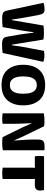

<svg xmlns="http://www.w3.org/2000/svg" viewBox="946 -1551 620 2552"><g transform="rotate(90 1256.0 -275.0)"><path d="M17.5 -543Q33.5 -549.5 57.2 -553.5Q81 -557.5 101 -557.5Q140 -557.5 155.8 -538.8Q171.5 -520 180.5 -473L217.5 -268.5Q223 -239 228.5 -201.8Q234 -164.5 238.5 -132.5Q239 -124.5 240.5 -122.8Q242 -121 247 -121L320 -542.5Q341 -546 366 -547.5Q391 -549 413 -549Q435.5 -549 459.8 -547.5Q484 -546 505.5 -542.5L572.5 -132.5Q574.5 -121 582 -121Q586 -155.5 591.8 -196.5Q597.5 -237.5 603.5 -270.5L656 -549.5Q673.5 -553.5 689.8 -554.2Q706 -555 721 -555Q739.5 -555 759 -552.5Q778.5 -550 794 -544.5L801.5 -536L684 0Q662.5 4 625.2 6Q588 8 558.5 8Q526.5 8 501 -3.8Q475.5 -15.5 468.5 -58L440 -220Q432 -269.5 425 -323.5Q418 -377.5 414.5 -409.5H407.5Q403.5 -377.5 396 -324Q388.5 -270.5 379.5 -220L340 0Q317 3.5 281.2 5Q245.5 6.5 214 6.5Q179 6.5 154.2 -4.5Q129.5 -15.5 120.5 -58.5Z M841 -274.5Q841 -407.5 909.8 -486.2Q978.5 -565 1110 -565Q1244 -565 1312.2 -486.5Q1380.5 -408 1380.5 -274.5Q1380.5 -140 1312 -62.8Q1243.5 14.5 1110 14.5Q976.5 14.5 908.8 -63.5Q841 -141.5 841 -274.5ZM995.5 -274.5Q995.5 -245 999.5 -214Q1003.5 -183 1015.5 -156.2Q1027.5 -129.5 1050.5 -113Q1073.5 -96.5 1111 -96.5Q1148.5 -96.5 1171.5 -113Q1194.5 -129.5 1206.2 -156.2Q1218 -183 1222 -214Q1226 -245 1226 -274.5Q1226 -304 1222 -335.5Q1218 -367 1206.2 -393.8Q1194.5 -420.5 1171.5 -437.2Q1148.5 -454 1111 -454Q1073.5 -454 1050.5 -437.2Q1027.5 -420.5 1015.5 -393.8Q1003.5 -367 999.5 -335.5Q995.5 -304 995.5 -274.5Z M1675.5 -259.5Q1670 -270.5 1659 -295.8Q1648 -321 1637 -346.5Q1626 -372 1621 -383.5L1617 -382Q1619 -343.5 1621 -299Q1623 -254.5 1624.2 -217.2Q1625.5 -180 1625.5 -163V0Q1607 3.5 1589.5 4.5Q1572 5.5 1557.5 5.5Q1543.5 5.5 1524 4.5Q1504.5 3.5 1486.5 0V-547Q1504.5 -551 1530.5 -553.5Q1556.5 -556 1571.5 -556Q1586.5 -556 1613.2 -555.2Q1640 -554.5 1658 -550.5L1783.5 -291.5Q1788 -284 1796 -266Q1804 -248 1813.5 -226.5Q1823 -205 1831.2 -186.2Q1839.5 -167.5 1843.5 -158.5L1848 -159.5Q1846 -192 1842.8 -234.8Q1839.5 -277.5 1837.2 -317.8Q1835 -358 1835 -382.5V-474Q1835 -524.5 1856.5 -540.8Q1878 -557 1921.5 -557H1971.5L1977 -550V-2.5Q1958.5 1.5 1932.5 3.5Q1906.5 5.5 1892 5.5Q1877.5 5.5 1849 4.8Q1820.5 4 1803 0Z M2208.5 -368.5Q2208.5 -384.5 2209 -398.2Q2209.5 -412 2209.5 -429Q2199 -429 2181 -428.5Q2163 -428 2152.5 -428H2058Q2054.5 -445 2053.5 -460Q2052.5 -475 2052.5 -487.5Q2052.5 -500 2053.5 -517Q2054.5 -534 2058 -550.5H2505.5Q2509 -537.5 2510.8 -521.2Q2512.5 -505 2512.5 -494.5Q2512.5 -462.5 2495.2 -445.2Q2478 -428 2437.5 -428H2412.5Q2402.5 -428 2385.2 -428.5Q2368 -429 2358.5 -429Q2358.5 -412 2359 -398.2Q2359.5 -384.5 2359.5 -368.5V0Q2346 3 2323 4.2Q2300 5.5 2284 5.5Q2268.5 5.5 2246.2 4.2Q2224 3 2208.5 0Z"/></g></svg>

Font: Signika Negative SC
Style: Bold
Weight: 700
Designer: Anna Giedryś
Foundry: Anna Giedryś
Version: Version 2.000; ttfautohint (v1.8.3) -l 8 -r 50 -G 200 -x 9 -